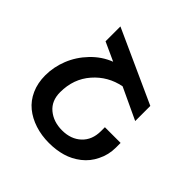

<svg xmlns="http://www.w3.org/2000/svg" viewBox="-200 -963 1149 1149"><g transform="rotate(45 374.5 -388.0)"><path d="M543.9 -261.2V-293.9H676.8V-254.9Q676.8 -192.4 649.9 -140.1Q625.5 -88.9 581.3 -54.4Q537.1 -20 485.4 -5.1Q433.6 9.8 374 9.8Q310.1 9.8 255.1 -8.1Q200.2 -25.9 159.2 -59.3Q118.2 -92.8 95 -144.5Q71.8 -196.3 71.8 -261.2Q71.8 -331.5 98.9 -399.7Q126 -467.8 179.2 -523.4Q232.4 -579.1 301.8 -606L183.1 -660.2V-786.1L646 -576.2V-448.2L445.8 -542Q342.8 -522 274.4 -443.8Q206.1 -365.7 206.1 -252.9Q206.1 -179.7 254.6 -139.4Q303.2 -99.1 376 -99.1Q450.7 -99.1 497.3 -142.8Q543.9 -186.5 543.9 -261.2Z"/></g></svg>

Font: Telcell.Market SemBd
Style: Regular
Weight: 600
Designer: Rasmus Andersson, Sedrak Mkrtchyan
Version: Version 3.019;git-0a5106e0b